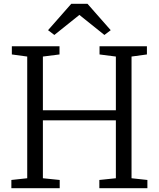

<svg xmlns="http://www.w3.org/2000/svg" viewBox="-20 -985 831 1005"><path d="M122.5 -52V-689L42 -700V-743H291.5V-700L204.5 -689V-408H586.5V-689L501 -700V-743H749V-700L668.5 -689V-52L751.5 -43V0H500V-43L586.5 -52V-355H204.5V-52L292.5 -43V0H39.5V-43ZM264.5 -802 231.5 -827 353 -965H438L559.5 -827L526.5 -802L395.5 -907Z"/></svg>

Font: Merriweather Light
Style: Regular
Weight: 300
Designer: Eben Sorkin
Foundry: Eben Sorkin
Version: Version 2.100